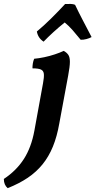

<svg xmlns="http://www.w3.org/2000/svg" viewBox="-132 -732 497 1000"><path d="M-92 248Q-112 231 -112 200Q-47 157 -8 96.5Q31 36 47 -51L92 -298Q98 -330 96.5 -346.5Q95 -363 82 -369.5Q69 -376 37 -376Q37 -389 39 -401.5Q41 -414 46 -426Q70 -428 98.5 -434Q127 -440 154 -449Q181 -458 200 -467Q216 -458 224 -446Q232 -434 232 -410Q232 -386 223 -338L177 -90Q165 -21 143.5 31.5Q122 84 89.5 124Q57 164 12.5 194Q-32 224 -92 248ZM95 -515Q80 -525 71.5 -538Q63 -551 60 -568Q95 -597 133.5 -635Q172 -673 207 -711Q223 -712 236.5 -711.5Q250 -711 259 -707Q277 -669 299 -627Q321 -585 345 -539Q335 -533 318 -528.5Q301 -524 288 -525Q268 -550 247 -574Q226 -598 205 -615Q174 -590 146 -564.5Q118 -539 95 -515Z"/></svg>

Font: Vollkorn SemiBold
Style: Italic
Weight: 600
Italic angle: -11°
Designer: Friedrich Althausen
Foundry: Friedrich Althausen
Version: Version 5.000